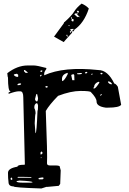

<svg xmlns="http://www.w3.org/2000/svg" viewBox="-20 -1022 718 1067"><path d="M526.4 -632.8Q579.1 -632.8 615.2 -557.6Q623 -557.6 634.8 -540L653.3 -439.5Q641.6 -423.8 581.1 -423.8H567.4Q516.6 -430.7 516.6 -458Q516.6 -477.5 485.4 -509.8Q481.4 -516.6 427.7 -516.6Q374 -516.6 302.7 -489.3Q253.9 -439.5 234.4 -405.3Q244.1 -159.2 241.2 -114.3Q241.2 -102.5 257.8 -102.5H291Q312.5 -101.6 312.5 -95.7V-93.8L317.4 -75.2L314.5 0L306.6 10.7L243.2 16.6H237.3L210 25.4Q54.7 20.5 54.7 13.7Q27.3 13.7 27.3 -10.7Q24.4 -29.3 24.4 -61.5Q24.4 -86.9 77.1 -95.7Q77.1 -106.4 113.3 -106.4L118.2 -107.4V-109.4L109.4 -480.5Q109.4 -514.6 92.8 -514.6H84Q67.4 -514.6 29.3 -501L27.3 -502.9V-505.9Q27.3 -508.8 38.1 -512.7V-514.6Q24.4 -514.6 24.4 -591.8Q22.5 -591.8 20.5 -615.2Q76.2 -658.2 133.8 -658.2H168Q185.5 -658.2 236.3 -644.5L238.3 -639.6Q225.6 -623 225.6 -612.3V-603.5Q335 -653.3 526.4 -632.8ZM170.9 -427.7V-420.9Q177.7 -409.2 177.7 -391.6Q174.8 -385.7 172.9 -336.9L176.8 -282.2H177.7Q183.6 -282.2 188.5 -407.2Q191.4 -407.2 191.4 -435.5Q189.5 -448.2 184.6 -448.2H181.6Q170.9 -441.4 170.9 -427.7ZM72.3 -15.6V-13.7Q72.3 -6.8 111.3 -6.8H152.3L161.1 -8.8Q161.1 -15.6 88.9 -18.6ZM325.2 -574.2V-571.3Q336.9 -571.3 356.4 -610.4V-617.2H355.5Q319.3 -607.4 325.2 -574.2ZM499 -530.3H504.9Q513.7 -533.2 532.2 -562.5V-564.5Q532.2 -567.4 526.4 -567.4Q502.9 -557.6 502.9 -538.1Q500 -538.1 499 -530.3ZM181.6 -499 174.8 -471.7Q174.8 -462.9 183.6 -458H184.6Q190.4 -458 191.4 -476.6L186.5 -499ZM376 -603.5 381.8 -576.2H393.6L392.6 -605.5L389.6 -609.4H385.7Q376 -607.4 376 -603.5ZM77.1 -36.1 79.1 -34.2H154.3V-38.1L107.4 -39.1H80.1ZM56.6 -605.5Q64.5 -594.7 79.1 -594.7L81.1 -596.7V-606.4L74.2 -612.3Q56.6 -610.4 56.6 -605.5ZM193.4 -29.3 196.3 -25.4H216.8L222.7 -31.2Q222.7 -35.2 215.8 -36.1Q193.4 -34.2 193.4 -29.3ZM580.1 -569.3V-565.4Q587.9 -553.7 598.6 -553.7H601.6V-557.6Q592.8 -569.3 583 -569.3ZM113.3 -632.8V-626L122.1 -617.2H133.8V-620.1L118.2 -632.8ZM77.1 -551.8V-548.8H82Q95.7 -548.8 97.7 -555.7L94.7 -558.6H92.8Q79.1 -558.6 77.1 -551.8ZM408.2 -614.3V-612.3L411.1 -609.4H424.8Q433.6 -609.4 435.5 -614.3L433.6 -616.2H424.8ZM205.1 -174.8V-164.1H210L215.8 -168.9V-175.8L211.9 -179.7H210ZM43 -36.1 39.1 -31.2V-25.4L43 -22.5H47.9V-31.2ZM232.4 -542V-538.1L236.3 -535.2H241.2L245.1 -538.1V-542L238.3 -543.9ZM452.1 -617.2V-614.3H460.9L465.8 -619.1L462.9 -623Q452.1 -621.1 452.1 -617.2ZM538.1 -614.3V-612.3L541 -609.4H546.9L549.8 -612.3V-614.3L546.9 -617.2H541ZM205.1 -628.9V-622.1H210.9L215.8 -627V-628.9L210.9 -630.9ZM202.1 -601.6V-599.6L205.1 -596.7L210.9 -601.6V-606.4H207ZM537.1 -494.1V-490.2H540L545.9 -496.1V-499H543.9Q537.1 -496.1 537.1 -494.1ZM486.3 -609.4V-607.4H492.2L495.1 -610.4V-612.3H490.2ZM207 -148.4V-143.6H210V-148.4ZM384.8 -851.6Q380.9 -848.6 377.9 -847.7Q386.7 -858.4 390.6 -860.4V-861.3H380.9L371.1 -859.4L370.1 -857.4L377 -847.7L380.9 -840.8L345.7 -801.8L334 -788.1L280.3 -818.4L334 -891.6Q335 -894.5 335.9 -897Q336.9 -899.4 339.8 -900.4Q378.9 -935.5 392.1 -957.5Q405.3 -979.5 433.6 -1002Q459 -991.2 473.6 -974.6Q447.3 -893.6 392.6 -856.4V-853.5L381.8 -841.8L385.7 -851.6ZM408.2 -942.4Q427.7 -963.9 410.2 -961.9H407.2V-959L413.1 -950.2V-949.2L408.2 -947.3H397.5L394.5 -944.3L393.6 -942.4L394.5 -940.4Q404.3 -933.6 410.2 -925.8Q410.2 -931.6 424.8 -925.8ZM388.7 -905.3Q390.6 -915 385.7 -917H381.8L377.9 -914.1Q375 -902.3 385.7 -903.3L388.7 -904.3ZM350.6 -829.1 348.6 -825.2 354.5 -817.4H356.4L353.5 -829.1ZM373 -850.6 368.2 -845.7V-843.8L371.1 -838.9L374 -842.8L375 -847.7ZM377 -926.8 374 -925.8Q374 -918.9 376 -918L379.9 -918.9V-921.9ZM364.3 -882.8H361.3V-878.9L363.3 -877H366.2V-879.9Z"/></svg>

Font: Love Ya Like A Sister
Style: Regular
Weight: 400
Designer: Kimberly Geswein
Foundry: Kimberly Geswein
Version: Version 1.002 2007